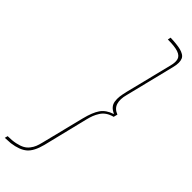

<svg xmlns="http://www.w3.org/2000/svg" viewBox="-468 -926 1133 1133"><g transform="rotate(45 98.5 -359.0)"><path d="M265.1 -371.1 258.8 -346.2Q233.9 -339.8 215.8 -327.6Q197.8 -315.4 186.3 -297.1Q174.8 -278.8 168.2 -261.7Q161.6 -244.6 155.8 -221.2L86.9 60.1Q69.3 128.4 36.9 156.2Q4.4 184.1 -60.1 192.9L-107.9 195.8L-103 176.8Q-65.9 176.8 -37.6 170.7Q-9.3 164.6 8.3 155Q25.9 145.5 38.3 129.4Q50.8 113.3 57.1 97.7Q63.5 82 68.8 60.1L136.2 -210Q152.3 -274.9 175.5 -308.6Q198.7 -342.3 246.1 -357.9L247.1 -359.9Q226.1 -369.1 214.4 -382.6Q202.6 -396 199.7 -415.3Q196.8 -434.6 199.2 -455.1Q201.7 -475.6 209 -505.9L282.2 -799.8Q290.5 -832.5 284.2 -853.8Q277.8 -875 248.8 -885Q219.7 -895 162.1 -895L166 -914.1Q196.8 -913.1 212.9 -911.1Q236.8 -908.7 252.7 -904.5Q268.6 -900.4 281.2 -892.8Q293.9 -885.3 299.3 -873.3Q304.7 -861.3 304.9 -843.5Q305.2 -825.7 298.8 -800.8L222.2 -491.2Q210 -446.8 219.7 -415.5Q229.5 -384.3 265.1 -371.1Z"/></g></svg>

Font: Sinkin Sans 100 Thin Italic
Style: Regular
Weight: 100
Italic angle: -112°
Designer: Keith Bates
Foundry: K-Type
Version: Sinkin Sans (version 1.0)  by Keith Bates   •   © 2014   www